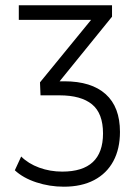

<svg xmlns="http://www.w3.org/2000/svg" viewBox="-20 -514 519 725"><path d="M221 191Q167 191 117 174.5Q67 158 36 129L60 77Q87 104 128 119Q169 134 215 134Q292 134 330.5 98Q369 62 369 -10Q369 -86 327.5 -120Q286 -154 205 -154H133L131 -203L342 -461L344 -439H51V-494H403V-451L197 -197L188 -207H223Q325 -207 379 -158.5Q433 -110 433 -16Q433 48 408 94.5Q383 141 335.5 166Q288 191 221 191Z"/></svg>

Font: Nunito Sans 7pt Condensed Light
Style: Regular
Weight: 300
Width: 3
Designer: Vernon Adams
Foundry: Vernon Adams
Version: Version 3.101;gftools[0.9.27]